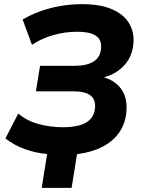

<svg xmlns="http://www.w3.org/2000/svg" viewBox="-20 -736 695 925"><path d="M181 169 207 6Q150 1 98.5 -18Q47 -37 6 -69L68 -189Q109 -154 165.5 -138.5Q222 -123 284 -123Q328 -123 362 -132Q396 -141 415.5 -162Q435 -183 438 -217Q441 -257 415.5 -276.5Q390 -296 332 -296H153L173 -419H339Q399 -419 431.5 -440Q464 -461 467 -504Q469 -531 457.5 -548.5Q446 -566 419.5 -574.5Q393 -583 350 -583Q294 -583 237 -567Q180 -551 134 -520L89 -642Q128 -665 173.5 -681.5Q219 -698 270.5 -707Q322 -716 376 -716Q463 -716 519.5 -691.5Q576 -667 601.5 -624.5Q627 -582 623 -529Q620 -485 600 -450.5Q580 -416 546 -393Q512 -370 467 -360L466 -367Q528 -354 561.5 -310.5Q595 -267 589 -199Q585 -144 556.5 -101Q528 -58 476.5 -30.5Q425 -3 351 7L325 169Z"/></svg>

Font: Nunito Sans 9pt ExtraBold
Style: Italic
Weight: 800
Italic angle: -9°
Version: Version 3.101;gftools[0.9.27]